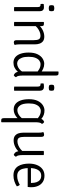

<svg xmlns="http://www.w3.org/2000/svg" viewBox="1076 -1851 990 3182"><g transform="rotate(90 1571.0 -260.0)"><path d="M166 0Q152.5 3 132 3Q110.5 3 97 0V-389Q97 -417 88.2 -427Q79.5 -437 56 -437H47Q44 -450.5 44 -463Q44 -470 44.8 -475.8Q45.5 -481.5 47 -489Q63.5 -491.5 75.5 -492.2Q87.5 -493 95 -493H103Q133 -493 149.5 -474.8Q166 -456.5 166 -424ZM66 -619Q66 -641 73 -655Q80 -659.5 92.5 -662.2Q105 -665 116 -665Q126 -665 139.5 -662.2Q153 -659.5 159 -655Q162 -649 164 -638.5Q166 -628 166 -619Q166 -597 159 -583Q154 -578.5 140 -575.8Q126 -573 116 -573Q105 -573 92.5 -575.8Q80 -578.5 73 -583Q66 -597 66 -619Z M376 -493Q400 -493 406.5 -480.8Q413 -468.5 413 -445V0Q399.5 3 379 3Q357.5 3 344 0V-487L350 -493ZM715 -93Q715 -69 717.2 -47.2Q719.5 -25.5 726 -9Q718.5 -2.5 706.2 1.8Q694 6 682 6Q662.5 6 654.2 -5.5Q646 -17 646 -40V-321Q646 -382 630.8 -409Q615.5 -436 571 -436Q539.5 -436 504.8 -421.5Q470 -407 440.2 -383Q410.5 -359 394 -330V-405Q426.5 -446.5 479.5 -472.8Q532.5 -499 587 -499Q634.5 -499 662.5 -477.8Q690.5 -456.5 702.8 -421.2Q715 -386 715 -344Z M1232 -138Q1232 -106 1236.8 -76.5Q1241.5 -47 1260 -29Q1256.5 -19.5 1247.5 -9Q1238.5 1.5 1227 7Q1189 -8 1176.5 -41Q1164 -74 1164 -113V-729L1170 -735H1195Q1219 -735 1225.5 -722.8Q1232 -710.5 1232 -687ZM851 -239Q851 -330.5 879.5 -387.8Q908 -445 951 -471.5Q994 -498 1037 -498Q1082 -498 1122 -479.2Q1162 -460.5 1198 -432L1195 -369Q1166.5 -391 1127.8 -414Q1089 -437 1043 -437Q1012.5 -437 984.5 -417Q956.5 -397 938.8 -353.2Q921 -309.5 921 -239Q921 -171 936.8 -129.2Q952.5 -87.5 977.5 -68.2Q1002.5 -49 1031 -49Q1062 -49 1093.8 -65Q1125.5 -81 1151 -110.5Q1176.5 -140 1189 -180L1201 -111Q1188.5 -81.5 1162.8 -53.2Q1137 -25 1100.2 -6.5Q1063.5 12 1018 12Q963.5 12 926.2 -19.8Q889 -51.5 870 -108Q851 -164.5 851 -239Z M1484 0Q1470.5 3 1450 3Q1428.5 3 1415 0V-389Q1415 -417 1406.2 -427Q1397.5 -437 1374 -437H1365Q1362 -450.5 1362 -463Q1362 -470 1362.8 -475.8Q1363.5 -481.5 1365 -489Q1381.5 -491.5 1393.5 -492.2Q1405.5 -493 1413 -493H1421Q1451 -493 1467.5 -474.8Q1484 -456.5 1484 -424ZM1384 -619Q1384 -641 1391 -655Q1398 -659.5 1410.5 -662.2Q1423 -665 1434 -665Q1444 -665 1457.5 -662.2Q1471 -659.5 1477 -655Q1480 -649 1482 -638.5Q1484 -628 1484 -619Q1484 -597 1477 -583Q1472 -578.5 1458 -575.8Q1444 -573 1434 -573Q1423 -573 1410.5 -575.8Q1398 -578.5 1391 -583Q1384 -597 1384 -619Z M1624 -244Q1624 -334.5 1652.5 -391.5Q1681 -448.5 1723.8 -475.2Q1766.5 -502 1809 -502Q1849.5 -502 1880 -491.2Q1910.5 -480.5 1934 -463Q1957.5 -445.5 1977 -425L1970 -360Q1945.5 -392.5 1904 -416.8Q1862.5 -441 1818 -441Q1786.5 -441 1758.2 -421Q1730 -401 1712 -357.5Q1694 -314 1694 -244Q1694 -142 1727.2 -97.5Q1760.5 -53 1803 -53Q1849.5 -53 1891.5 -82.8Q1933.5 -112.5 1955 -153L1966 -90Q1954 -71 1929.8 -48Q1905.5 -25 1871 -8.5Q1836.5 8 1794 8Q1738 8 1700.2 -23.2Q1662.5 -54.5 1643.2 -111.2Q1624 -168 1624 -244ZM1938 -377Q1938 -416 1950.5 -449Q1963 -482 2001 -497Q2012.5 -492 2021.5 -481.5Q2030.5 -471 2034 -461Q2015.5 -443 2010.8 -413.8Q2006 -384.5 2006 -352V209L2000 215H1975Q1951 215 1944.5 202.5Q1938 190 1938 167Z M2550 -138Q2550 -106 2554.8 -76.5Q2559.5 -47 2578 -29Q2574.5 -19.5 2565.5 -9Q2556.5 1.5 2545 7Q2507 -8 2494 -41Q2481 -74 2481 -113V-490Q2494.5 -493 2515 -493Q2536.5 -493 2550 -490ZM2179 -397Q2179 -421 2177 -442.8Q2175 -464.5 2168 -481Q2175.5 -488 2187.8 -492Q2200 -496 2212 -496Q2231.5 -496 2239.8 -484.8Q2248 -473.5 2248 -450V-169Q2248 -108.5 2263.5 -81.2Q2279 -54 2323 -54Q2354.5 -54 2389.2 -68.5Q2424 -83 2453.8 -107Q2483.5 -131 2500 -160V-85Q2468 -44 2415 -17.5Q2362 9 2307 9Q2259.5 9 2231.5 -12.2Q2203.5 -33.5 2191.2 -68.8Q2179 -104 2179 -146Z M2733.5 -224V-278H3011.5V-292Q3011.5 -334.5 2999.5 -370Q2987.5 -405.5 2960.8 -426.8Q2934 -448 2890.5 -448Q2830 -448 2797.8 -396.8Q2765.5 -345.5 2765.5 -262V-240Q2765.5 -184.5 2777.8 -141.5Q2790 -98.5 2818.5 -74.2Q2847 -50 2896.5 -50Q2937 -50 2973.2 -62.2Q3009.5 -74.5 3042.5 -93Q3052.5 -84 3059.8 -69.8Q3067 -55.5 3068.5 -44Q3034 -20 2986.2 -4Q2938.5 12 2887.5 12Q2832 12 2794.2 -8.8Q2756.5 -29.5 2734 -65.5Q2711.5 -101.5 2701.5 -148Q2691.5 -194.5 2691.5 -246Q2691.5 -320 2715 -377.8Q2738.5 -435.5 2783 -468.8Q2827.5 -502 2890.5 -502Q2954.5 -502 2997.2 -473Q3040 -444 3061.2 -395.5Q3082.5 -347 3082.5 -288Q3082.5 -270 3081.8 -256Q3081 -242 3078.5 -224Z"/></g></svg>

Font: Signika Negative Light Light
Style: Regular
Weight: 300
Version: Version 2.001